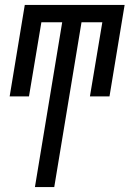

<svg xmlns="http://www.w3.org/2000/svg" viewBox="-20 -550 540 775"><path d="M121 205 231 -460H147L97 -161H19L80 -530H483L422 -161H343L393 -460H309L199 205Z"/></svg>

Font: Iosevka Curly Slab Oblique
Style: Regular
Weight: 400
Italic angle: -9°
Monospace: yes
Designer: Belleve Invis
Foundry: Belleve Invis
Version: Version 11.1.0; ttfautohint (v1.8.3)